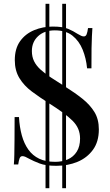

<svg xmlns="http://www.w3.org/2000/svg" viewBox="-20 -860 580 1012"><path d="M258 -720Q311 -720 339 -708Q367 -696 388 -682Q400 -675 407.5 -671.5Q415 -668 422 -668Q432 -668 436.5 -679Q441 -690 444 -712H467Q466 -694 464.5 -669.5Q463 -645 462.5 -605Q462 -565 462 -500H439Q434 -553 415.5 -598.5Q397 -644 362 -672Q327 -700 269 -700Q214 -700 181 -669.5Q148 -639 148 -591Q148 -561 159.5 -537.5Q171 -514 193.5 -493.5Q216 -473 248.5 -451.5Q281 -430 324 -403Q375 -371 414.5 -339.5Q454 -308 477.5 -270Q501 -232 501 -178Q501 -113 470 -70.5Q439 -28 388.5 -7Q338 14 277 14Q221 14 188.5 1.5Q156 -11 134 -23Q122 -30 113.5 -33.5Q105 -37 98 -37Q88 -37 83.5 -26Q79 -15 76 7H53Q55 -15 55.5 -44.5Q56 -74 56.5 -122Q57 -170 57 -243H80Q83 -190 95 -146.5Q107 -103 129.5 -71.5Q152 -40 186.5 -23.5Q221 -7 271 -7Q308 -7 337.5 -20Q367 -33 384.5 -60.5Q402 -88 402 -130Q402 -157 392.5 -180Q383 -203 362.5 -223.5Q342 -244 310.5 -267Q279 -290 236 -317Q189 -347 148 -377.5Q107 -408 82.5 -448Q58 -488 58 -543Q58 -604 86 -643Q114 -682 160 -701Q206 -720 258 -720ZM240 -840V132H220V-840ZM328 -840V132H308V-840Z"/></svg>

Font: Playfair Display Medium
Style: Regular
Weight: 500
Designer: Claus Eggers Sørensen
Foundry: Claus Eggers Sørensen
Version: Version 1.203